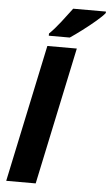

<svg xmlns="http://www.w3.org/2000/svg" viewBox="-63 -1018 606 1058"><g transform="rotate(5 239.5 -488.5)"><path d="M13 0 174 -760H337L176 0ZM177 -817H293Q320 -835 358.5 -864Q397 -893 431 -922Q465 -951 479 -969V-977H298Q272 -942 239 -899.5Q206 -857 177 -829Z"/></g></svg>

Font: Noto Sans Display Extra
Style: Italic
Weight: 800
Italic angle: -12°
Designer: Monotype Design Team
Foundry: Monotype Imaging Inc.
Version: Version 1.900